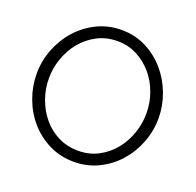

<svg xmlns="http://www.w3.org/2000/svg" viewBox="-126 -847 1003 985"><g transform="rotate(20 375.5 -355.0)"><path d="M375 5Q301 5 239.5 -25.5Q178 -56 134 -106.5Q90 -157 66 -222Q42 -287 42 -355Q42 -426 67.5 -491Q93 -556 138 -606Q183 -656 244 -685.5Q305 -715 376 -715Q451 -715 512 -683.5Q573 -652 616.5 -601Q660 -550 684 -485.5Q708 -421 708 -354Q708 -283 682.5 -218Q657 -153 612.5 -103.5Q568 -54 507 -24.5Q446 5 375 5ZM109 -355Q109 -297 128.5 -243Q148 -189 183 -147Q218 -105 267.5 -80.5Q317 -56 376 -56Q437 -56 486 -82Q535 -108 569.5 -150.5Q604 -193 622.5 -246.5Q641 -300 641 -355Q641 -413 621.5 -467Q602 -521 566.5 -562.5Q531 -604 482.5 -629Q434 -654 376 -654Q315 -654 265.5 -628Q216 -602 181.5 -560Q147 -518 128 -464.5Q109 -411 109 -355Z"/></g></svg>

Font: Rising Sun Light
Style: Regular
Weight: 300
Designer: Matt McInerney, Pablo Impallari, Rodrigo Fuenzalida (Raleway font), Stephen Hutchings (Greek), Cristiano Sobral (main ch
Foundry: The Rising Sun Project Authors
Version: Version 4.327; ttfautohint (v1.8.4.7-5d5b-dirty)